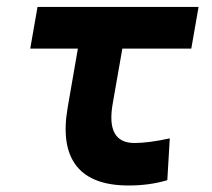

<svg xmlns="http://www.w3.org/2000/svg" viewBox="-20 -538 626 567"><path d="M359.9 9.8Q251 9.8 205.6 -48.3Q160.2 -106.4 179.7 -219.7L210 -394.5H69.3L90.8 -517.6H566.4L544.9 -394.5H341.3L313 -232.9Q292 -115.7 377 -115.7Q418.9 -115.7 481.4 -129.4L474.1 -5.9Q421.4 9.8 359.9 9.8Z"/></svg>

Font: Cascadia Mono
Style: Bold Italic
Weight: 700
Italic angle: -10°
Monospace: yes
Designer: Aaron Bell
Foundry: Saja Typeworks
Version: Version 2404.023; ttfautohint (v1.8.4)